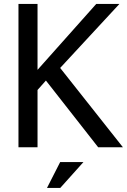

<svg xmlns="http://www.w3.org/2000/svg" viewBox="-20 -747 644 974"><path d="M603.5 0H478L212.9 -338.4L170.4 -290.5V0H73.7V-727.1H170.4V-392.6L468.3 -727.1H585.9L285.2 -402.3ZM218.3 206.5 285.2 75.2H403.3L285.6 206.5Z"/></svg>

Font: SG Kara Bold
Style: Regular
Weight: 400
Designer: Damoon Khanjanzadeh
Version: Version 1.000